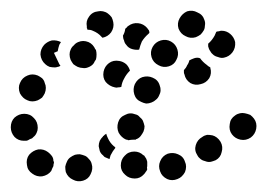

<svg xmlns="http://www.w3.org/2000/svg" viewBox="-35 -311 496 356"><path d="M133 12Q138 2 135 -7Q134 -12 130 -16Q127 -20 123 -22Q118 -24 113 -25Q108 -25 104 -24Q99 -22 95 -19Q91 -16 89 -11Q87 -7 86 -2Q86 3 87 8Q91 18 100 22Q109 27 119 24Q129 21 133 12ZM302 16Q306 12 308 8Q310 3 310 -2Q310 -7 308 -11Q305 -21 295 -25Q286 -29 276 -26Q266 -22 262 -12Q258 -3 262 7Q265 16 275 21Q284 25 294 21Q299 19 302 16ZM215 20Q204 20 197 13Q189 6 189 -4Q189 -15 196 -22Q203 -30 214 -30Q224 -30 231 -23H232Q234 -20 236 -17Q237 -15 238 -11Q238 -7 238 -3Q237 0 238 3Q237 6 235 8Q234 10 232 12Q225 20 215 20ZM43 16Q33 17 25 11Q16 5 15 -5Q13 -16 19 -24Q26 -32 36 -34Q46 -35 54 -29Q58 -26 61 -22Q64 -18 64 -13Q64 -12 65 -11Q65 -10 65 -9Q64 -6 64 -3Q63 -1 62 1Q61 4 60 6Q54 14 43 16ZM376 -29Q379 -39 374 -48Q371 -53 367 -56Q363 -59 359 -60Q354 -61 349 -61Q344 -60 340 -57Q331 -52 328 -42Q325 -32 331 -23Q333 -19 337 -16Q341 -13 346 -12Q351 -10 356 -11Q360 -12 365 -14Q374 -19 376 -29ZM150 -31Q149 -35 148 -40Q148 -45 150 -50Q152 -54 156 -58Q156 -58 156 -58Q156 -59 157 -59Q158 -60 159 -61Q160 -62 162 -63Q163 -59 165 -55Q169 -46 176 -40Q178 -39 179 -37Q174 -31 170 -23Q169 -20 168 -16Q165 -17 161 -19Q158 -20 156 -23Q152 -26 150 -31ZM-8 -57Q-15 -65 -15 -75Q-15 -86 -8 -93Q0 -100 10 -100Q21 -100 28 -92Q35 -85 35 -74Q35 -69 33 -65Q31 -60 27 -57Q26 -56 25 -55Q24 -54 23 -54Q20 -53 17 -51Q15 -50 13 -50Q11 -50 9 -50Q-1 -50 -8 -57ZM185 -65Q181 -74 184 -84Q187 -94 197 -98Q206 -103 216 -99Q221 -98 224 -94Q228 -91 230 -87Q232 -82 233 -77Q233 -72 231 -67Q229 -63 226 -59Q223 -55 218 -53Q218 -53 217 -53Q217 -53 217 -52Q215 -52 213 -52Q208 -52 203 -51Q202 -51 201 -52Q200 -52 199 -52Q190 -56 185 -65ZM440 -72Q442 -83 436 -91Q433 -95 429 -98Q424 -100 419 -101Q414 -102 410 -101Q405 -100 401 -97Q392 -91 391 -81Q389 -70 395 -62Q401 -54 411 -52Q421 -50 430 -56Q438 -62 440 -72ZM214 -136Q217 -126 227 -122Q231 -120 236 -119Q241 -119 246 -121Q251 -123 254 -126Q258 -129 260 -134Q265 -143 261 -153Q258 -163 248 -167Q239 -171 229 -168Q220 -165 215 -155Q211 -146 214 -136ZM2 -157Q0 -153 0 -148Q0 -143 2 -138Q4 -134 8 -130Q11 -127 16 -125Q20 -123 25 -123Q30 -123 35 -125Q39 -127 43 -130Q46 -134 48 -138Q50 -143 50 -148Q50 -153 48 -157Q47 -162 43 -166Q39 -169 35 -171Q25 -175 16 -171Q6 -167 2 -157ZM178 -149Q168 -151 161 -159Q155 -167 157 -178Q159 -188 167 -194Q175 -200 186 -198Q193 -197 199 -192Q204 -187 206 -180Q206 -180 205 -179Q199 -173 195 -165Q191 -158 190 -150Q188 -149 184 -149Q181 -148 178 -149ZM325 -203Q328 -204 331 -204Q333 -204 336 -203Q341 -196 348 -191Q351 -188 355 -186Q355 -186 355 -186Q355 -185 355 -185Q358 -175 353 -166Q347 -157 337 -155Q327 -152 318 -157Q309 -163 307 -173Q306 -175 306 -177Q306 -179 306 -181Q310 -185 312 -190Q315 -194 316 -199Q318 -200 320 -201Q323 -202 325 -203ZM118 -185Q114 -185 109 -187Q105 -189 101 -192Q98 -196 96 -200Q94 -205 94 -210Q94 -215 96 -219Q98 -224 102 -227Q105 -231 110 -233Q119 -237 129 -233Q138 -229 142 -219Q143 -219 143 -219Q143 -219 143 -218Q144 -214 144 -210Q144 -205 143 -201Q142 -199 141 -198Q140 -196 139 -194Q137 -191 134 -189Q131 -187 128 -186Q123 -184 118 -185ZM76 -191 77 -189Q74 -187 72 -187Q69 -186 67 -186Q62 -186 57 -187Q52 -189 49 -192Q41 -199 40 -210Q40 -220 47 -228Q53 -234 61 -236Q70 -237 78 -233Q76 -230 75 -228Q73 -222 72 -216L65 -213L75 -192Q75 -191 76 -191ZM246 -205Q249 -195 259 -190Q268 -185 278 -188Q288 -191 292 -200Q297 -209 294 -219Q291 -229 282 -234Q273 -239 263 -236Q253 -233 248 -224Q243 -215 246 -205ZM392 -248Q385 -254 376 -254Q373 -254 371 -253Q368 -253 366 -252Q364 -248 363 -245Q358 -236 351 -230Q351 -230 351 -229Q351 -229 351 -229Q351 -228 351 -227Q351 -226 351 -225Q352 -220 355 -216Q357 -212 361 -209Q365 -206 370 -205Q375 -203 380 -204Q390 -206 396 -214Q402 -222 401 -233Q399 -242 392 -248ZM199 -228Q196 -231 195 -236Q193 -240 193 -245Q196 -250 197 -256Q197 -256 197 -257Q198 -259 200 -260Q201 -262 203 -263Q211 -269 221 -268Q231 -267 238 -259Q239 -257 241 -255Q242 -253 242 -250Q241 -249 240 -248Q233 -242 228 -234Q225 -227 223 -219Q217 -218 210 -220Q203 -222 199 -228ZM298 -277Q293 -268 296 -258Q300 -248 309 -244Q318 -239 328 -242Q333 -244 337 -247Q340 -250 343 -255Q345 -259 345 -264Q346 -269 344 -274Q341 -284 331 -288Q322 -293 312 -290Q303 -286 298 -277ZM153 -243Q154 -242 155 -241Q165 -243 171 -251Q177 -260 175 -270Q174 -275 172 -279Q169 -283 165 -286Q161 -289 156 -290Q151 -291 147 -290Q136 -289 130 -280Q124 -272 126 -262Q126 -260 126 -259Q127 -258 127 -256Q133 -256 137 -254Q147 -250 153 -243Z"/></svg>

Font: FRB American Cursive Dotted Black
Style: Bold Italic
Weight: 900
Italic angle: -25°
Version: Version 2.0;Modular Font Editor K font №1